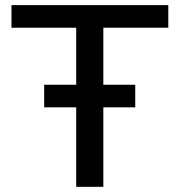

<svg xmlns="http://www.w3.org/2000/svg" viewBox="-20 -723 696 743"><path d="M274.9 0V-615.7H24.4V-703.1H631.3V-615.7H379.9V0ZM150.9 -307.6V-395H503.4V-307.6Z"/></svg>

Font: Schibsted Grotesk Medium
Style: Regular
Weight: 500
Designer: Bakken & Baeck AS, Henrik Kongsvoll
Foundry: Schibsted ASA
Version: Version 1.100;gftools[0.9.25]